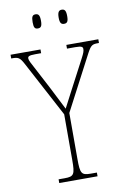

<svg xmlns="http://www.w3.org/2000/svg" viewBox="-107 -959 668 1017"><g transform="rotate(-10 227.0 -451.0)"><path d="M299 -826C315 -826 322 -834 322 -863C322 -893 315 -902 299 -902C284 -902 276 -893 276 -863C276 -834 284 -826 299 -826ZM158 -826C174 -826 181 -834 181 -863C181 -893 174 -902 158 -902C142 -902 136 -893 136 -863C136 -834 142 -826 158 -826ZM127 0H333V-20H300C250 -20 244 -31 244 -108V-356L399 -652C420 -691 428 -694 459 -694H463V-714H291V-694H336C371 -694 376 -688 376 -677C376 -666 373 -657 359 -630L277 -474C255 -431 239 -402 229 -382C208 -424 187 -465 165 -508L103 -626C90 -651 80 -667 80 -678C80 -688 84 -694 120 -694H152V-714H-9V-694H-5C28 -694 37 -691 58 -651L216 -354V-108C216 -31 210 -20 160 -20H127Z"/></g></svg>

Font: Noto Serif Georgian Condensed Thin
Style: Regular
Weight: 100
Width: 3
Designer: Monotype Design Team, Akaki Razmadze
Foundry: Google LLC
Version: Version 2.003